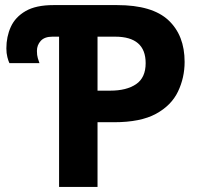

<svg xmlns="http://www.w3.org/2000/svg" viewBox="-20 -734 790 754"><path d="M212 0V-590H186Q155 -590 140 -573.5Q125 -557 125 -534Q125 -517 128.5 -505.5Q132 -494 135 -486H17Q13 -494 9 -509.5Q5 -525 5 -544Q5 -590 22.5 -628.5Q40 -667 80.5 -690.5Q121 -714 190 -714H440Q578 -714 641.5 -654.5Q705 -595 705 -491Q705 -429 679 -374.5Q653 -320 592.5 -287Q532 -254 428 -254H363V0ZM363 -378H413Q477 -378 514.5 -403.5Q552 -429 552 -486Q552 -590 432 -590H363Z"/></svg>

Font: Noto IKEA Arabic
Style: Bold
Weight: 700
Designer: Monotype Design Team
Foundry: Monotype Imaging Inc.
Version: Version 1.200